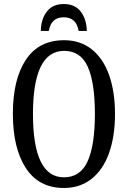

<svg xmlns="http://www.w3.org/2000/svg" viewBox="-20 -925 637 955"><path d="M44 -359Q44 -530 108.5 -627.5Q173 -725 299 -725Q379 -725 436 -680Q493 -635 522.5 -552Q552 -469 552 -358Q552 -247 522.5 -164Q493 -81 435.5 -35.5Q378 10 298 10Q173 10 108.5 -89Q44 -188 44 -359ZM452 -358Q452 -514 416.5 -593Q381 -672 299 -672Q144 -672 144 -358Q144 -43 298 -43Q380 -43 416 -123Q452 -203 452 -358ZM297 -905Q352 -905 381 -868Q410 -831 412 -771H371Q360 -839 297 -839Q234 -839 223 -771H183Q184 -830 213 -867.5Q242 -905 297 -905Z"/></svg>

Font: Noto Serif Cond
Style: Regular
Weight: 400
Width: 3
Designer: Monotype Design Team
Foundry: Monotype Imaging Inc.
Version: Version 1.001